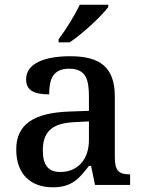

<svg xmlns="http://www.w3.org/2000/svg" viewBox="-20 -786 613 816"><path d="M229 -619V-606H276C331 -642 415 -721 440 -756V-766H319C298 -721 258 -657 229 -619ZM204 10C285 10 316 -26 358 -81H367L384 0H533V-45H530C485 -45 468 -61 468 -117V-375C468 -501 405 -547 278 -547C175 -547 91 -519 91 -449C91 -402 124 -385 189 -385C189 -448 204 -494 274 -494C348 -494 358 -444 358 -373V-315L276 -312C123 -307 49 -257 49 -151C49 -41 115 10 204 10ZM236 -55C185 -55 162 -85 162 -146C162 -222 196 -263 299 -267L358 -270V-191C358 -108 310 -55 236 -55Z"/></svg>

Font: Noto Serif Tamil Medium
Style: Italic
Weight: 500
Italic angle: -12°
Designer: Indian Type Foundry, Tom Grace, and the Monotype Design Team
Foundry: Monotype Imaging Inc.
Version: Version 2.003